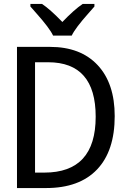

<svg xmlns="http://www.w3.org/2000/svg" viewBox="-20 -951 640 971"><path d="M65.9 0V-713.9H232.9Q387.7 -713.9 473.9 -621.6Q560.1 -529.3 560.1 -363.8Q560.1 -187.5 470.7 -93.8Q381.3 0 212.9 0ZM157.2 -636.2V-78.1H204.1Q463.9 -78.1 463.9 -360.8Q463.9 -636.2 223.1 -636.2ZM457.5 -918Q445.3 -903.8 428.7 -885.3Q359.9 -808.1 342.8 -771H248.5Q231.4 -808.1 162.6 -885.3L133.8 -918V-931.2H192.4Q232.4 -904.8 295.4 -839.8Q355 -902.3 398.4 -931.2H457.5Z"/></svg>

Font: Apple Sans Adjectives
Style: Regular
Weight: 400
Monospace: yes
Foundry: Apple Sans Adjectives
Version: Version 0.01